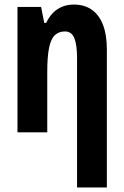

<svg xmlns="http://www.w3.org/2000/svg" viewBox="-20 -577 541 837"><path d="M301.8 -557.1Q348.1 -557.1 380.1 -534.7Q412.1 -512.2 429 -468.8Q445.8 -425.3 445.8 -361.8V240.2H315.9V-324.2Q315.9 -381.8 304 -410.9Q292 -439.9 263.2 -439.9Q235.4 -439.9 218.3 -422.9Q201.2 -405.8 193.6 -366.9Q186 -328.1 186 -263.2V0H56.2V-546.9H159.2L172.9 -477.1H181.2Q193.4 -502.9 210.9 -520.8Q228.5 -538.6 251.5 -547.9Q274.4 -557.1 301.8 -557.1Z"/></svg>

Font: Open Sans Condensed
Style: Regular
Weight: 400
Width: 3
Designer: Monotype Design Team
Foundry: Monotype Imaging Inc.
Version: Version 3.000